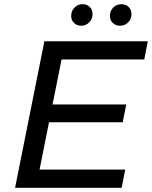

<svg xmlns="http://www.w3.org/2000/svg" viewBox="-20 -897 726 917"><path d="M274 -613 231 -398H583L566 -313H214L169 -87H578L561 0H52L192 -700H686L669 -613ZM320 -820Q320 -845 336 -861Q352 -877 374 -877Q395 -877 408.5 -864Q422 -851 422 -830Q422 -806 406 -790Q390 -774 368 -774Q348 -774 334 -787Q320 -800 320 -820ZM505 -820Q505 -845 521 -861Q537 -877 560 -877Q580 -877 594 -864Q608 -851 608 -830Q608 -806 592 -790Q576 -774 553 -774Q533 -774 519 -787Q505 -800 505 -820Z"/></svg>

Font: Idrija
Style: Italic
Weight: 500
Italic angle: -11.3°
Designer: Julieta Ulanovsky
Foundry: Julieta Ulanovsky
Version: Version 7.200